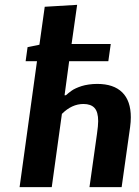

<svg xmlns="http://www.w3.org/2000/svg" viewBox="-20 -774 576 794"><path d="M438 -592 428 -521H266L247 -380H252L255 -382Q258 -385 263 -389Q268 -393 275.5 -398.5Q283 -404 294 -409Q305 -414 317.5 -418Q330 -422 347 -424.5Q364 -427 382 -427Q450 -427 485.5 -392Q521 -357 521 -289Q521 -270 518 -248L483 0H350Q379 -207 381 -220Q386 -255 386 -273Q386 -311 371 -327.5Q356 -344 325 -344Q277 -344 236 -303L194 0H61L133 -521H86L94 -579L143 -589L165 -746L299 -754L276 -592Z"/></svg>

Font: Arsenal
Style: Bold Italic
Weight: 700
Italic angle: -9°
Designer: Andrij Shevchenko
Foundry: Stairsfor.com
Version: Version 1.000